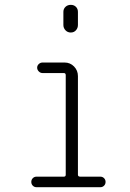

<svg xmlns="http://www.w3.org/2000/svg" viewBox="-20 -780 540 800"><path d="M131.8 0Q123 0 116.7 -6.3Q110.4 -12.7 110.4 -22Q110.4 -31.2 116.7 -37.6Q123 -43.9 131.8 -43.9H246.1Q253.9 -43.9 253.9 -51.8V-466.8Q253.9 -475.6 246.1 -475.6H157.2Q148.4 -475.6 141.6 -482.4Q134.8 -489.3 134.8 -498Q134.8 -506.8 141.6 -513.2Q148.4 -519.5 157.2 -519.5H249Q272.5 -519.5 288.6 -502.9Q304.7 -486.3 304.7 -462.9V-51.8Q304.7 -43.9 314.5 -43.9H398.4Q407.2 -43.9 413.6 -37.6Q419.9 -31.2 419.9 -22Q419.9 -12.7 413.6 -6.3Q407.2 0 398.4 0ZM244.1 -730.5Q244.1 -743.2 252.9 -751.5Q261.7 -759.8 274.9 -759.8Q288.1 -759.8 296.4 -751.5Q304.7 -743.2 304.7 -730.5V-675.8Q304.7 -663.1 296.4 -653.8Q288.1 -644.5 274.9 -644.5Q261.7 -644.5 252.9 -653.8Q244.1 -663.1 244.1 -675.8Z"/></svg>

Font: Rounded Mgen+ 2m light
Style: Regular
Weight: 200
Designer: [Source Han Sans]
Ryoko NISHIZUKA  (kana & ideographs); Paul D. Hunt (Latin, Greek & Cyrillic); Wenlong ZHANG  (bopomofo
Version: Version 1.059.20150602